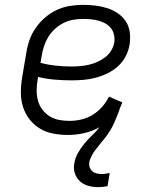

<svg xmlns="http://www.w3.org/2000/svg" viewBox="-20 -548 640 791"><path d="M384 223Q363 223 343.5 217.5Q324 212 309.5 199Q295 186 288.5 166.5Q282 147 286 126Q289 104 300.5 83.5Q312 63 326.5 45Q341 27 358.5 10.5Q376 -6 390 -24Q360 -7 326.5 0.5Q293 8 261 8Q230 8 200 2.5Q170 -3 145 -18Q120 -33 102 -56Q84 -79 75 -107Q66 -135 66 -166Q66 -197 71 -228L88 -328Q92 -355 101 -381.5Q110 -408 126.5 -432Q143 -456 165.5 -475.5Q188 -495 214 -507Q240 -519 267.5 -523.5Q295 -528 322 -528Q347 -528 372.5 -525Q398 -522 421.5 -514.5Q445 -507 465 -493.5Q485 -480 498 -460.5Q511 -441 514.5 -416Q518 -391 514 -365Q510 -340 498 -316.5Q486 -293 466 -275Q446 -257 422 -245.5Q398 -234 373 -227.5Q348 -221 323.5 -219Q299 -217 274 -217Q239 -217 204.5 -220Q170 -223 137 -231L135 -219Q131 -197 131 -175Q131 -153 136.5 -133Q142 -113 154.5 -96.5Q167 -80 184.5 -69Q202 -58 223 -54Q244 -50 266 -50Q290 -50 314.5 -55.5Q339 -61 361 -74.5Q383 -88 400.5 -107.5Q418 -127 429 -150L484 -126Q475 -106 474.5 -103.5Q474 -101 471 -93Q468 -85 465 -77Q462 -69 458.5 -61Q455 -53 451.5 -44.5Q448 -36 444 -28.5Q440 -21 435.5 -13Q431 -5 426 2Q421 9 415.5 16.5Q410 24 404 31Q398 38 392.5 45Q387 52 381.5 59Q376 66 370.5 73Q365 80 361 88Q357 96 353 104Q349 112 348 120Q346 131 349.5 141Q353 151 360.5 157.5Q368 164 378.5 166.5Q389 169 399 169Q407 169 415.5 167.5Q424 166 432 165L423 219Q413 221 403.5 222Q394 223 384 223ZM274 -274Q291 -274 309 -275.5Q327 -277 345 -281Q363 -285 380 -292.5Q397 -300 412.5 -311.5Q428 -323 438 -339.5Q448 -356 451 -374Q453 -390 449.5 -405.5Q446 -421 436.5 -432.5Q427 -444 414 -451.5Q401 -459 385.5 -463Q370 -467 354.5 -468.5Q339 -470 322 -470Q302 -470 281.5 -466.5Q261 -463 242 -453.5Q223 -444 206.5 -429Q190 -414 179 -396Q168 -378 161.5 -358Q155 -338 152 -319L147 -289Q177 -281 209 -277.5Q241 -274 274 -274Z"/></svg>

Font: Iosevka HT Light Extended
Style: Italic
Weight: 300
Width: 7
Italic angle: -9°
Monospace: yes
Designer: Belleve Invis
Foundry: Belleve Invis
Version: Version 32.3.0; ttfautohint (v1.8.4)